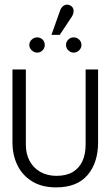

<svg xmlns="http://www.w3.org/2000/svg" viewBox="-20 -802 481 832"><path d="M174 -607Q174 -621 164.5 -630.5Q155 -640 141 -640Q128 -640 117.5 -630.5Q107 -621 107 -607Q107 -594 117.5 -584Q128 -574 141 -574Q155 -574 164.5 -584Q174 -594 174 -607ZM333 -607Q333 -621 323 -630.5Q313 -640 299 -640Q286 -640 276 -630.5Q266 -621 266 -607Q266 -594 276 -584Q286 -574 299 -574Q313 -574 323 -584Q333 -594 333 -607ZM292 -731Q297 -739 298.5 -748Q300 -757 297 -765Q294 -773 285 -778Q276 -783 267 -781.5Q258 -780 251 -773.5Q244 -767 241 -758L203 -651H239ZM405 -185V-501H351V-175Q351 -134 337 -103.5Q323 -73 295 -56.5Q267 -40 225 -40Q185 -40 155 -57Q125 -74 108.5 -104.5Q92 -135 92 -175V-501H34V-185Q34 -131 55 -87Q76 -43 118.5 -16.5Q161 10 223 10Q314 10 359.5 -43.5Q405 -97 405 -185Z"/></svg>

Font: Advent Pro
Style: Regular
Weight: 400
Designer: VivaRado, Andreas Kalpakidis
Foundry: VivaRado, Andreas Kalpakidis
Version: Version 3.000